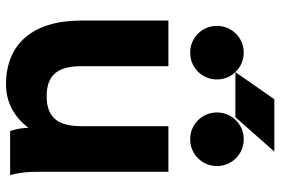

<svg xmlns="http://www.w3.org/2000/svg" viewBox="-162 -726 901 616"><g transform="rotate(90 288.0 -417.5)"><path d="M62.5 -663.6C62.5 -615.7 100.6 -577.6 148.4 -577.6C196.3 -577.6 234.4 -615.7 234.4 -663.6C234.4 -686.5 225.6 -707.5 210.9 -722.7H355.5L465.8 -847.7H297.9L210.9 -722.7C195.3 -739.3 172.9 -749.5 148.4 -749.5C100.6 -749.5 62.5 -711.4 62.5 -663.6ZM340.3 -663.6C340.3 -615.7 378.4 -577.6 426.3 -577.6C474.1 -577.6 512.2 -615.7 512.2 -663.6C512.2 -711.4 474.1 -749.5 426.3 -749.5C378.4 -749.5 340.3 -711.4 340.3 -663.6ZM191.9 -507.8H45.4V-228.5C45.4 -72.3 120.6 13.2 250.5 13.2C319.3 13.2 364.3 -24.9 389.6 -58.6C389.6 -29.3 399.9 0 399.9 0H541.5C541.5 0 530.8 -32.2 530.8 -82V-507.8H384.3V-228.5C384.3 -157.2 359.9 -117.2 288.1 -117.2C216.3 -117.2 191.9 -157.2 191.9 -228.5Z"/></g></svg>

Font: Giphurs ExtraBold
Style: Regular
Weight: 800
Version: Version 1.000